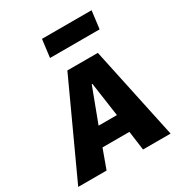

<svg xmlns="http://www.w3.org/2000/svg" viewBox="-234 -904 956 1026"><g transform="rotate(-30 243.5 -391.0)"><path d="M333 -118H167L124 0H-51L210 -568H398L519 0H349ZM207 -229H320L290 -439H286ZM469 -672H163L177 -782H483Z"/></g></svg>

Font: Qjlgwqiwhsfqbnnlvksmvfsycuq
Style: Regular
Weight: 700
Italic angle: -8°
Designer: Carrois Corporate & Edenspiekermann
Foundry: Carrois Corporate GbR & Edenspiekermann AG
Version: Version 2.001